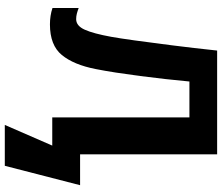

<svg xmlns="http://www.w3.org/2000/svg" viewBox="-83 -654 938 812"><g transform="rotate(90 386.0 -248.0)"><path d="M632.8 -697.3V-117.7H763.2L681.2 200.7H508.3L595.7 0H476.6V-580.1H324.7Q320.3 -533.7 314.5 -480Q308.6 -426.3 301.5 -372.1Q294.4 -317.9 286.9 -269Q279.3 -220.2 272 -183.6Q253.9 -90.8 212.6 -40.5Q171.4 9.8 83 9.8Q45.9 9.8 13.7 -1V-111.8Q26.4 -106.9 37.6 -104Q48.8 -101.1 61 -101.1Q89.4 -101.1 105.7 -137.7Q122.1 -174.3 135.7 -249.5Q141.6 -281.7 150.9 -348.6Q160.2 -415.5 171.6 -505.9Q183.1 -596.2 193.8 -697.3Z"/></g></svg>

Font: Lunasima
Style: Bold
Weight: 700
Designer: The DocRepair Project, Monotype Design Team
Foundry: Google
Version: Version 2.009